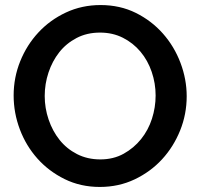

<svg xmlns="http://www.w3.org/2000/svg" viewBox="-20 -734 793 760"><path d="M375 6Q299 6 236 -25Q173 -56 128 -106.5Q83 -157 58.5 -222Q34 -287 34 -356Q34 -427 60 -491.5Q86 -556 132 -605.5Q178 -655 241 -684.5Q304 -714 378 -714Q455 -714 517.5 -683Q580 -652 625 -601Q670 -550 694.5 -485Q719 -420 719 -353Q719 -282 693 -217.5Q667 -153 621.5 -103.5Q576 -54 513 -24Q450 6 375 6ZM157 -354Q157 -306 172.5 -260.5Q188 -215 216 -180Q244 -145 285 -124Q326 -103 377 -103Q429 -103 469.5 -125.5Q510 -148 538.5 -183.5Q567 -219 581.5 -264Q596 -309 596 -356Q596 -404 580.5 -449.5Q565 -495 536 -529.5Q507 -564 466.5 -584.5Q426 -605 376 -605Q324 -605 283 -583.5Q242 -562 214.5 -527Q187 -492 172 -447Q157 -402 157 -354Z"/></svg>

Font: Rising Sun SemiBold
Style: Regular
Weight: 600
Designer: Matt McInerney, Pablo Impallari, Rodrigo Fuenzalida (Raleway font), Stephen Hutchings (Greek), Cristiano Sobral (main ch
Foundry: The Rising Sun Project Authors
Version: Version 4.327; ttfautohint (v1.8.4.7-5d5b-dirty)